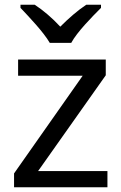

<svg xmlns="http://www.w3.org/2000/svg" viewBox="-20 -786 510 806"><path d="M189 -606H279C303 -651 366 -715 404 -753V-766H342C307 -743 269 -710 233 -674C200 -710 161 -743 126 -766H66V-753C102 -715 163 -651 189 -606ZM431 0V-68H140L424 -470V-536H56V-468H327L39 -58V0Z"/></svg>

Font: Noto Sans Cypriot
Style: Regular
Weight: 400
Designer: Monotype Design Team
Foundry: Monotype Imaging Inc.
Version: Version 2.002